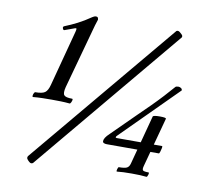

<svg xmlns="http://www.w3.org/2000/svg" viewBox="-78 -737 884 861"><g transform="rotate(10 363.5 -306.5)"><path d="M75 -251Q72 -251 72.5 -257Q73 -263 76 -268.5Q79 -274 81 -274Q113 -274 125.5 -283Q138 -292 145 -319L212 -572Q215 -583 214 -586.5Q213 -590 206 -587Q195 -583 185.5 -579.5Q176 -576 162 -571Q157 -569 154 -577Q151 -585 158 -588Q186 -599 214.5 -613.5Q243 -628 275 -650Q284 -656 290 -656Q298 -656 300 -651.5Q302 -647 302 -643Q297 -629 293.5 -616.5Q290 -604 287 -593L212 -320Q205 -292 212.5 -283Q220 -274 249 -274Q253 -274 252 -268.5Q251 -263 248 -257Q245 -251 242 -251Q221 -253 200.5 -253.5Q180 -254 159 -254Q138 -254 117 -253.5Q96 -253 75 -251ZM118 43Q115 43 110 39Q105 35 101 30Q97 25 97 22Q97 18 99 14L657 -654Q659 -656 664 -656Q668 -656 673 -652Q678 -648 682.5 -643.5Q687 -639 687 -635Q687 -630 685 -629L127 40Q124 43 118 43ZM438 -100Q430 -100 424.5 -102.5Q419 -105 419 -111Q419 -118 424.5 -127Q430 -136 443 -148L549 -253Q576 -279 603 -306Q630 -333 653.5 -358.5Q677 -384 695 -405Q697 -408 701 -409Q705 -410 710 -410Q715 -410 721 -406.5Q727 -403 727 -396L477 -146Q474 -143 473 -141.5Q472 -140 472 -138Q472 -135 477 -135H683Q686 -135 684.5 -126.5Q683 -118 680 -109Q677 -100 675 -100ZM504 13Q500 13 503 2.5Q506 -8 509 -8Q535 -8 545 -13Q555 -18 559 -32L619 -258Q620 -261 628 -262.5Q636 -264 651 -264Q681 -264 679 -258L618 -32Q614 -17 618.5 -12.5Q623 -8 644 -8Q648 -8 645 2.5Q642 13 638 13Q614 10 571 10Q528 10 504 13Z"/></g></svg>

Font: Junicode VF
Style: Italic
Weight: 400
Italic angle: -11°
Designer: Peter S. Baker
Version: Version 2.209